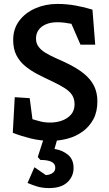

<svg xmlns="http://www.w3.org/2000/svg" viewBox="-20 -712 556 976"><path d="M238 4Q185 4 135 -8.5Q85 -21 45 -37L55 -218L131 -213L145 -106Q160 -101 184 -95Q208 -89 234 -89Q267 -89 295 -99Q323 -109 341 -129.5Q359 -150 359 -182Q359 -209 347 -228Q335 -247 310.5 -263Q286 -279 246 -298Q207 -316 171.5 -334.5Q136 -353 108 -376Q80 -399 63.5 -431Q47 -463 47 -509Q47 -565 77.5 -606Q108 -647 159.5 -669.5Q211 -692 271 -692Q320 -692 366 -683.5Q412 -675 450 -663L464 -485H389L343 -591Q328 -594 309 -596.5Q290 -599 272 -599Q238 -599 213.5 -588.5Q189 -578 176 -559.5Q163 -541 163 -516Q163 -492 176 -474.5Q189 -457 211.5 -443.5Q234 -430 259.5 -418.5Q285 -407 309 -396Q369 -368 405 -339Q441 -310 458 -275.5Q475 -241 475 -197Q475 -144 455 -106.5Q435 -69 401 -44Q367 -19 324.5 -7.5Q282 4 238 4ZM230 244Q195 244 169 236Q143 228 120 218L155 138L213 178Q220 178 231.5 175Q243 172 252 163.5Q261 155 261 140Q261 101 185 101L172 86L201 -4H271L257 45Q299 52 326.5 75.5Q354 99 354 142Q354 185 322.5 214.5Q291 244 230 244Z"/></svg>

Font: Kreon Light Medium
Style: Regular
Weight: 500
Version: Version 2.002